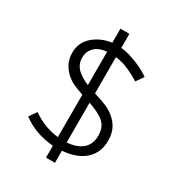

<svg xmlns="http://www.w3.org/2000/svg" viewBox="-196 -865 991 1078"><g transform="rotate(30 299.0 -326.0)"><path d="M65 -58 98 -106Q176 -51 267 -41V-316Q227 -329 200 -342Q173 -355 151 -376Q100 -424 100 -493Q100 -556 145 -598Q170 -621 202 -635Q234 -649 267 -653V-744H325V-653Q354 -650 376.5 -643.5Q399 -637 432 -624Q483 -604 520 -577L487 -529Q450 -552 416 -567Q392 -578 373.5 -583.5Q355 -589 325 -593V-358Q379 -341 406.5 -329.5Q434 -318 459 -298Q491 -272 506.5 -240Q522 -208 522 -165Q522 -81 462 -33Q411 7 325 14V92H267V15Q148 5 65 -58ZM162 -496Q162 -454 192 -424Q216 -400 267 -378V-595Q213 -589 187.5 -562Q162 -535 162 -496ZM420 -71Q460 -102 460 -162Q460 -220 420 -251Q404 -264 377 -276.5Q350 -289 325 -297V-40Q383 -43 420 -71Z"/></g></svg>

Font: Bellota
Style: Regular
Weight: 400
Designer: Kemie Guaida
Foundry: Kemie Guaida
Version: Version 4.001